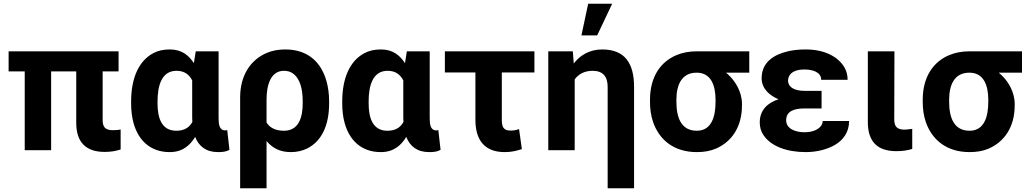

<svg xmlns="http://www.w3.org/2000/svg" viewBox="-20 -802 5486 1025"><path d="M539 9C573 9 599 4 624 -4V-111C613 -108 598 -107 583 -107C543 -107 528 -122 528 -162V-421H613V-528H26V-421H112V0H253V-421H387V-147C387 -44 437 9 539 9Z M887 -538C853 -538 824 -532 798 -518C719 -476 680 -382 680 -260V-250C680 -212 684 -177 693 -145C717 -58 778 10 886 10C955 10 994 -26 1022 -71C1041 -22 1079 10 1144 10C1170 10 1186 8 1205 -2L1193 -108C1190 -106 1187 -106 1182 -106C1151 -106 1147 -138 1147 -171V-528H1025L1015 -465C988 -506 951 -538 887 -538ZM1006 -373V-171C1006 -164 1007 -158 1007 -151C991 -122 965 -104 921 -104C843 -104 821 -172 821 -250V-260C821 -341 841 -424 922 -424C966 -424 990 -403 1006 -373Z M1533 10C1566 10 1595 3 1621 -10C1698 -49 1737 -134 1737 -250V-260C1737 -301 1732 -338 1722 -372C1694 -468 1626 -538 1503 -538C1466 -538 1433 -532 1403 -519C1319 -483 1262 -401 1262 -282V203H1403V-49C1433 -14 1471 10 1533 10ZM1496 -104C1451 -104 1420 -120 1403 -148V-270C1403 -344 1423 -424 1496 -424C1514 -424 1529 -420 1542 -411C1582 -384 1596 -327 1596 -260V-250C1596 -172 1573 -104 1496 -104Z M2014 -538C1980 -538 1951 -532 1925 -518C1846 -476 1807 -382 1807 -260V-250C1807 -212 1811 -177 1820 -145C1844 -58 1905 10 2013 10C2082 10 2121 -26 2149 -71C2168 -22 2206 10 2271 10C2297 10 2313 8 2332 -2L2320 -108C2317 -106 2314 -106 2309 -106C2278 -106 2274 -138 2274 -171V-528H2152L2142 -465C2115 -506 2078 -538 2014 -538ZM2133 -373V-171C2133 -164 2134 -158 2134 -151C2118 -122 2092 -104 2048 -104C1970 -104 1948 -172 1948 -250V-260C1948 -341 1968 -424 2049 -424C2093 -424 2117 -403 2133 -373Z M2674 10C2712 10 2738 3 2766 -6L2751 -113C2734 -107 2725 -105 2703 -105C2669 -105 2659 -125 2659 -160V-415H2833V-528H2355V-415H2518V-162C2518 -52 2569 10 2674 10Z M3144 -424C3198 -424 3224 -394 3224 -338V203H3365V-338C3365 -463 3317 -538 3195 -538C3125 -538 3075 -505 3043 -463L3038 -528H2907V0H3048V-378C3067 -405 3099 -424 3144 -424ZM3120 -782 3084 -613H3168L3248 -782Z M3980 -414V-528H3699C3659 -528 3623 -521 3592 -508C3505 -472 3450 -390 3450 -269V-259C3450 -220 3455 -185 3466 -152C3498 -58 3575 10 3700 10C3739 10 3773 4 3803 -9C3885 -45 3941 -123 3941 -239V-249C3941 -266 3938 -282 3934 -297C3920 -346 3891 -385 3856 -414ZM3699 -414C3776 -414 3800 -346 3800 -269V-259C3800 -180 3779 -104 3700 -104C3616 -104 3591 -175 3591 -259V-269C3591 -349 3619 -414 3699 -414Z M4275 -223H4366V-317H4275C4228 -317 4187 -332 4187 -373C4187 -380 4189 -387 4192 -394C4204 -420 4235 -431 4274 -431C4317 -431 4364 -418 4364 -376H4505C4505 -401 4499 -424 4487 -444C4451 -503 4377 -538 4282 -538C4247 -538 4215 -535 4186 -528C4113 -511 4046 -471 4046 -384C4046 -327 4091 -291 4136 -272C4081 -254 4036 -217 4036 -149C4036 -124 4042 -101 4055 -82C4095 -21 4180 10 4282 10C4343 10 4401 -6 4440 -30C4480 -54 4513 -95 4513 -156H4372C4372 -148 4370 -141 4366 -134C4350 -109 4316 -96 4274 -96C4227 -96 4177 -114 4177 -160C4177 -210 4222 -223 4275 -223Z M4765 5C4799 5 4825 1 4850 -7V-114L4832 -112C4825 -111 4818 -110 4809 -110C4770 -110 4754 -125 4754 -165L4755 -528H4613V-150C4613 -47 4663 5 4765 5Z M5436 -414V-528H5155C5115 -528 5079 -521 5048 -508C4961 -472 4906 -390 4906 -269V-259C4906 -220 4911 -185 4922 -152C4954 -58 5031 10 5156 10C5195 10 5229 4 5259 -9C5341 -45 5397 -123 5397 -239V-249C5397 -266 5394 -282 5390 -297C5376 -346 5347 -385 5312 -414ZM5155 -414C5232 -414 5256 -346 5256 -269V-259C5256 -180 5235 -104 5156 -104C5072 -104 5047 -175 5047 -259V-269C5047 -349 5075 -414 5155 -414Z"/></svg>

Font: Asimov
Style: Regular
Weight: 500
Designer: Google
Version: Version 2.000980; 2014